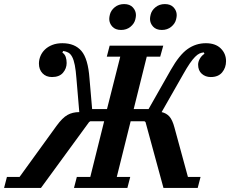

<svg xmlns="http://www.w3.org/2000/svg" viewBox="-67 -922 1129 942"><path d="M-33 -54H29L210 -304Q239 -344 264 -358Q289 -372 322 -372L308 -537Q305 -577 300 -602.5Q295 -628 287 -643Q279 -658 268 -664Q257 -670 243 -672L239 -664Q251 -656 255.5 -642.5Q260 -629 260 -613Q260 -586 242 -565Q224 -544 188 -544Q159 -544 141.5 -562.5Q124 -581 124 -610Q124 -629 131.5 -647Q139 -665 153.5 -679Q168 -693 189.5 -701.5Q211 -710 239 -710Q300 -710 332.5 -672Q365 -634 372 -538L385 -387H458L523 -644H457L471 -698H734L719 -644H653L589 -387H662L771 -579Q813 -653 853.5 -681.5Q894 -710 943 -710Q990 -710 1016 -684.5Q1042 -659 1042 -622Q1042 -590 1023 -567Q1004 -544 967 -544Q941 -544 923 -560Q905 -576 905 -605Q905 -619 913.5 -634Q922 -649 936 -658L933 -665Q922 -664 912 -659.5Q902 -655 890 -643Q878 -631 864 -610.5Q850 -590 832 -558L726 -372Q749 -367 764 -350.5Q779 -334 789 -296L855 -54H917L903 0H735L647 -323L642 -327H574L506 -54H572L558 0H296L310 -54H376L444 -327H376L370 -323L134 0H-47ZM527 -775Q499 -775 484 -791.5Q469 -808 469 -829Q469 -838 472 -850Q477 -871 496 -886.5Q515 -902 542 -902Q570 -902 585 -885.5Q600 -869 600 -848Q600 -839 597 -827Q592 -806 573 -790.5Q554 -775 527 -775ZM727 -775Q699 -775 684 -791.5Q669 -808 669 -829Q669 -838 672 -850Q677 -871 696 -886.5Q715 -902 742 -902Q770 -902 785 -885.5Q800 -869 800 -848Q800 -839 797 -827Q792 -806 773 -790.5Q754 -775 727 -775Z"/></svg>

Font: IBM Plex Serif SemiBold
Style: Italic
Weight: 600
Italic angle: -14°
Designer: Mike Abbink, Paul van der Laan, Pieter van Rosmalen
Foundry: Bold Monday
Version: Version 2.5